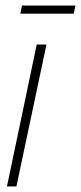

<svg xmlns="http://www.w3.org/2000/svg" viewBox="-20 -670 291 690"><path d="M5 0 112 -510H147L39 0ZM53 -621 59 -650H251L245 -621Z"/></svg>

Font: Saira ExtraCondensed Thin
Style: Italic
Weight: 250
Width: 2
Italic angle: -12°
Designer: Hector Gatti with collaboration of the Omnibus-Type team
Foundry: Omnibus-Type
Version: Version 1.101